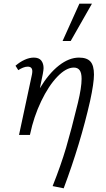

<svg xmlns="http://www.w3.org/2000/svg" viewBox="-20 -731 573 1040"><path d="M402 -174Q422 -257 422 -304Q422 -336 411.5 -350.5Q401 -365 380 -365Q338 -365 290.5 -315.5Q243 -266 203 -182.5Q163 -99 143 -4L142 0H83L153 -327Q155 -337 155 -345Q155 -370 130 -370Q118 -370 104.5 -364.5Q91 -359 79 -351L64 -375Q87 -395 113 -407Q139 -419 163 -419Q191 -419 203.5 -403Q216 -387 216 -362Q216 -353 212 -331L196 -253Q244 -333 299 -376Q354 -419 408 -419Q451 -419 470 -397.5Q489 -376 489 -327Q489 -281 468 -184Q416 46 325 289L265 277Q310 164 338 69Q366 -26 402 -174ZM410 -711H478L363 -509H319Z"/></svg>

Font: LXGW Bright GB
Style: Italic
Weight: 400
Italic angle: -12°
Designer: Christian Thalmann (Catharsis Fonts)
Foundry: LXGW / Christian Thalmann (Catharsis Fonts) / Fontworks Inc.
Version: Version 5.510